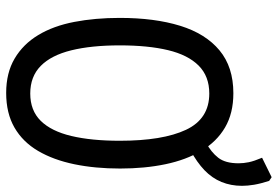

<svg xmlns="http://www.w3.org/2000/svg" viewBox="-159 -731 900 622"><g transform="rotate(90 291.0 -420.0)"><path d="M281 10Q216 10 169.5 -17.5Q123 -45 93.5 -94Q64 -143 51 -210.5Q38 -278 38 -358Q38 -471 63.5 -553.5Q89 -636 143 -681Q197 -726 282 -726Q347 -726 393 -699Q439 -672 468.5 -622.5Q498 -573 512 -506Q526 -439 526 -359Q526 -278 512 -210.5Q498 -143 469 -93.5Q440 -44 393.5 -17Q347 10 281 10ZM283 -68Q338 -68 371.5 -102Q405 -136 420.5 -201Q436 -266 436 -358Q436 -497 400.5 -572.5Q365 -648 283 -648Q227 -648 192.5 -613.5Q158 -579 142.5 -514.5Q127 -450 127 -358Q127 -266 143 -201Q159 -136 193.5 -102Q228 -68 283 -68ZM443 -638Q473 -654 491 -677Q509 -700 509 -743Q509 -759 505.5 -776Q502 -793 491 -819L554 -850L566 -842Q575 -814 578.5 -793Q582 -772 582 -754Q582 -718 569.5 -687.5Q557 -657 531.5 -632.5Q506 -608 467 -587Z"/></g></svg>

Font: Noto Sans Mono SemiCondensed
Style: Regular
Weight: 400
Width: 4
Designer: Monotype Design Team
Foundry: Monotype Imaging Inc.
Version: Version 2.010